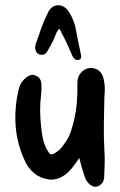

<svg xmlns="http://www.w3.org/2000/svg" viewBox="-20 -690 457 732"><path d="M282 -88Q278 -81 273.5 -75Q269 -69 264 -62Q257 -52 248.5 -42.5Q240 -33 230 -25Q197 -1 165 -6Q133 -11 111 -29Q84 -52 72 -83Q44 -146 39.5 -212Q35 -278 50 -344Q56 -375 77 -392Q86 -400 96 -403.5Q106 -407 117 -401Q128 -397 133 -387.5Q138 -378 138 -367Q138 -358 138 -349Q138 -340 137 -332Q133 -301 133 -269.5Q133 -238 137 -206Q139 -184 143.5 -162.5Q148 -141 158 -121Q160 -117 162 -115Q168 -104 173 -102Q178 -100 189 -106Q212 -120 225 -142Q240 -161 248 -183Q256 -205 261 -227Q270 -263 273 -300Q276 -337 275 -374Q275 -405 299 -422Q319 -436 343.5 -428Q368 -420 375 -389Q379 -373 379.5 -356.5Q380 -340 378 -323Q377 -271 376 -219.5Q375 -168 378 -116Q380 -91 379 -64Q378 -37 377 -11Q374 11 354 20Q344 24 334 20Q324 16 317 8Q311 1 307.5 -5.5Q304 -12 302 -19Q296 -36 291.5 -53Q287 -70 282 -88ZM205 -580Q196 -569 191.5 -556Q187 -543 180 -530Q176 -523 172 -515Q168 -507 163 -499Q153 -477 132 -482Q114 -487 114 -512Q116 -524 120 -533Q129 -560 139 -587Q149 -614 162 -640Q167 -652 176.5 -660.5Q186 -669 201 -670Q215 -670 226 -662.5Q237 -655 244 -643Q252 -630 257.5 -616.5Q263 -603 267 -589Q272 -563 277 -537Q282 -511 288 -485Q288 -483 288.5 -481.5Q289 -480 289 -478Q292 -468 283 -463Q275 -459 267 -463Q261 -468 258 -473Q255 -478 253 -484Q244 -505 234.5 -525.5Q225 -546 214 -566Q212 -570 210.5 -574Q209 -578 205 -580Z"/></svg>

Font: Delicious Handrawn
Style: Regular
Weight: 400
Designer: Agung Rohmat
Foundry: Agung Rohmat
Version: Version 1.002; ttfautohint (v1.8.4.7-5d5b);gftools[0.9.27]